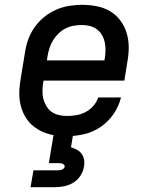

<svg xmlns="http://www.w3.org/2000/svg" viewBox="-20 -558 640 798"><path d="M259 8Q235 8 212 5Q189 2 167.5 -6Q146 -14 128 -26.5Q110 -39 96.5 -56Q83 -73 74.5 -94Q66 -115 62.5 -137.5Q59 -160 60.5 -184Q62 -208 66 -231L84 -341Q88 -368 97.5 -394.5Q107 -421 124 -445Q141 -469 164 -487.5Q187 -506 213 -517.5Q239 -529 267 -533.5Q295 -538 321 -538Q352 -538 382.5 -532Q413 -526 438 -511Q463 -496 480.5 -472.5Q498 -449 506.5 -420.5Q515 -392 515 -361Q515 -330 509 -299L497 -223H161L160 -217Q157 -200 156.5 -182Q156 -164 160 -148Q164 -132 172.5 -117.5Q181 -103 194 -93.5Q207 -84 224 -80Q241 -76 259 -76Q278 -76 298 -79.5Q318 -83 336 -92.5Q354 -102 368 -118Q382 -134 388 -153H483Q474 -117 452.5 -85Q431 -53 399 -31Q367 -9 330.5 -0.5Q294 8 259 8ZM175 -307H414L415 -313Q418 -330 418.5 -347.5Q419 -365 415.5 -381.5Q412 -398 404 -412Q396 -426 383 -436Q370 -446 353.5 -450Q337 -454 320 -454Q303 -454 286 -451Q269 -448 253 -440Q237 -432 224 -419.5Q211 -407 201.5 -392Q192 -377 186.5 -360.5Q181 -344 178 -327ZM107 220 119 150H219Q223 150 227.5 149.5Q232 149 236.5 147.5Q241 146 244.5 142.5Q248 139 249 135Q249 131 246.5 127.5Q244 124 240.5 122.5Q237 121 232.5 120.5Q228 120 224 120H183L203 0H284L275 54Q288 58 300 64.5Q312 71 319.5 81.5Q327 92 329.5 106Q332 120 329 135Q326 154 314.5 172Q303 190 285 201Q267 212 247 216Q227 220 207 220Z"/></svg>

Font: Iosevka Curly Slab MdExObl
Style: Regular
Weight: 500
Width: 7
Italic angle: -9°
Monospace: yes
Designer: Belleve Invis
Foundry: Belleve Invis
Version: Version 11.1.0; ttfautohint (v1.8.3)